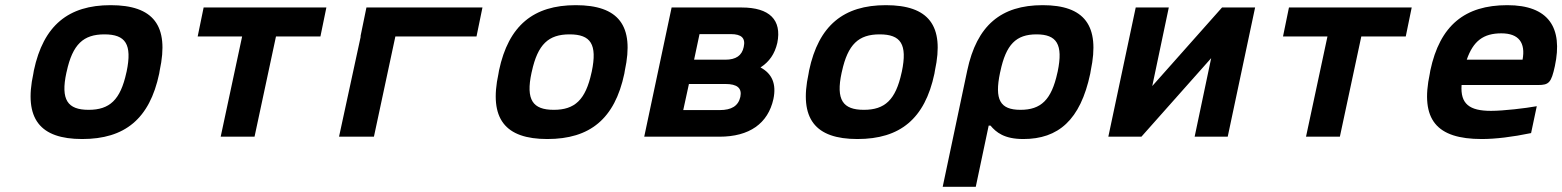

<svg xmlns="http://www.w3.org/2000/svg" viewBox="-20 -529 6046 743"><path d="M111 -256 109 -244C71 -69 135 9 298 9C463 9 559 -69 596 -244L598 -256C636 -431 573 -509 408 -509C245 -509 148 -431 111 -256ZM237 -248 238 -252C261 -358 303 -396 384 -396C466 -396 492 -358 470 -252L469 -248C446 -142 404 -104 323 -104C242 -104 214 -142 237 -248Z M834 0H965L1048 -388H1220L1243 -500H768L745 -388H917Z M1292 0H1427L1510 -388H1824L1847 -500H1398L1375 -388H1376Z M1911 -256 1909 -244C1871 -69 1935 9 2098 9C2263 9 2359 -69 2396 -244L2398 -256C2436 -431 2373 -509 2208 -509C2045 -509 1948 -431 1911 -256ZM2037 -248 2038 -252C2061 -358 2103 -396 2184 -396C2266 -396 2292 -358 2270 -252L2269 -248C2246 -142 2204 -104 2123 -104C2042 -104 2014 -142 2037 -248Z M2473 0H2764C2880 0 2952 -51 2973 -146C2985 -204 2968 -244 2923 -268C2957 -290 2978 -320 2988 -363C3006 -452 2958 -500 2850 -500H2579ZM2624 -103 2646 -204H2787C2833 -204 2852 -188 2845 -154C2837 -119 2811 -103 2765 -103ZM2666 -298 2687 -397H2808C2849 -397 2866 -382 2858 -347C2851 -314 2828 -298 2787 -298Z M3111 -256 3109 -244C3071 -69 3135 9 3298 9C3463 9 3559 -69 3596 -244L3598 -256C3636 -431 3573 -509 3408 -509C3245 -509 3148 -431 3111 -256ZM3237 -248 3238 -252C3261 -358 3303 -396 3384 -396C3466 -396 3492 -358 3470 -252L3469 -248C3446 -142 3404 -104 3323 -104C3242 -104 3214 -142 3237 -248Z M4199 -244 4201 -256C4238 -431 4176 -509 4015 -509C3854 -509 3760 -431 3723 -256L3628 194H3756L3806 -43H3813C3835 -17 3866 9 3940 9C4075 9 4161 -64 4199 -244ZM3850 -248 3851 -252C3873 -357 3912 -396 3991 -396C4069 -396 4095 -358 4073 -252L4072 -248C4049 -142 4008 -104 3929 -104C3850 -104 3828 -143 3850 -248Z M4269 0H4397L4667 -304L4603 0H4731L4837 -500H4709L4439 -196L4503 -500H4375Z M5034 0H5165L5248 -388H5420L5443 -500H4968L4945 -388H5117Z M5997 -273C6029 -422 5973 -509 5813 -509C5649 -509 5552 -431 5515 -256L5513 -244C5475 -66 5539 9 5714 9C5767 9 5833 1 5905 -14L5927 -118C5883 -110 5797 -100 5750 -100C5666 -100 5631 -127 5636 -200H5932C5974 -200 5983 -209 5997 -273ZM5656 -298C5681 -370 5720 -400 5790 -400C5858 -400 5884 -363 5872 -298Z"/></svg>

Font: LT Wave Mono Bold
Style: Italic
Weight: 700
Designer: Daniel Lyons
Version: Version 2.5 (Glyphs App)